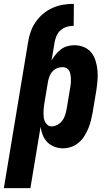

<svg xmlns="http://www.w3.org/2000/svg" viewBox="-56 -763 576 998"><path d="M90 -544Q94 -571 103.5 -598Q113 -625 129.5 -649Q146 -673 169 -692Q192 -711 218.5 -722.5Q245 -734 272.5 -738.5Q300 -743 328 -743L327 -629Q310 -629 292.5 -624Q275 -619 260.5 -607Q246 -595 238.5 -578Q231 -561 228 -544ZM-36 215 90 -544H228L212 -449Q221 -465 233.5 -480Q246 -495 261 -506.5Q276 -518 294.5 -523Q313 -528 330 -528Q356 -528 379.5 -518.5Q403 -509 418 -490.5Q433 -472 440.5 -448Q448 -424 450.5 -399Q453 -374 451 -348Q449 -322 445 -295L425 -175Q421 -155 416 -134.5Q411 -114 402.5 -94Q394 -74 382 -55Q370 -36 353 -21.5Q336 -7 314.5 0.5Q293 8 272 8Q249 8 227.5 0Q206 -8 190.5 -23.5Q175 -39 166.5 -60Q158 -81 155 -104L102 215ZM212 -106Q227 -106 242 -114Q257 -122 267 -135Q277 -148 282 -163.5Q287 -179 290 -194L310 -314Q312 -325 312.5 -335.5Q313 -346 312.5 -356.5Q312 -367 310 -377Q308 -387 303.5 -395.5Q299 -404 289.5 -409Q280 -414 269 -414Q256 -414 242.5 -409Q229 -404 218.5 -393.5Q208 -383 202.5 -369.5Q197 -356 194 -342L174 -222Q172 -210 171 -198.5Q170 -187 170 -175Q170 -163 171.5 -151.5Q173 -140 178 -130Q183 -120 191.5 -113Q200 -106 212 -106Z"/></svg>

Font: Iosevka Heavy Oblique
Style: Regular
Weight: 900
Italic angle: -9°
Monospace: yes
Designer: Belleve Invis
Foundry: Belleve Invis
Version: Version 32.5.0; ttfautohint (v1.8.4)